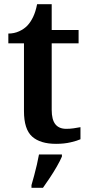

<svg xmlns="http://www.w3.org/2000/svg" viewBox="-20 -680 427 921"><path d="M249 10Q173 10 134 -25Q95 -60 95 -147V-472H20V-519Q48 -519 72 -530Q96 -541 112 -558Q127 -574 139 -599Q151 -624 158 -660H228V-536H357V-472H228V-153Q228 -106 245.5 -84Q263 -62 298 -62Q316 -62 333 -64.5Q350 -67 366 -70V-12Q351 -5 319.5 2.5Q288 10 249 10ZM131 208Q137 187 144 161.5Q151 136 157 109.5Q163 83 167 61H277V71Q268 92 252.5 119Q237 146 219 173Q201 200 186 221H131Z"/></svg>

Font: Noto Rashi Hebrew SemiBold
Style: Regular
Weight: 600
Version: Version 1.006